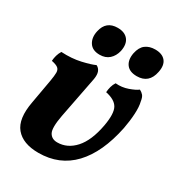

<svg xmlns="http://www.w3.org/2000/svg" viewBox="-163 -759 790 864"><g transform="rotate(30 232.5 -327.0)"><path d="M167 6Q86 6 49 -38.5Q12 -83 30 -178L52 -302Q57 -331 57 -346.5Q57 -362 47.5 -370Q38 -378 13 -383Q14 -398 18 -412Q22 -426 30 -439Q85 -436 130.5 -446.5Q176 -457 197 -467Q211 -460 216.5 -445.5Q222 -431 218 -407L176 -191Q163 -122 175.5 -99.5Q188 -77 217 -77Q269 -77 308 -120Q347 -163 363 -250Q375 -317 359.5 -345Q344 -373 295 -383Q296 -398 300 -412.5Q304 -427 312 -439Q345 -436 376 -447Q407 -458 421 -469Q433 -463 440.5 -454Q448 -445 451 -424Q457 -401 455 -363Q453 -325 445 -283Q416 -142 346 -68Q276 6 167 6ZM378 -514Q340 -514 323.5 -536.5Q307 -559 314 -596Q321 -630 341 -645Q361 -660 391 -660Q428 -660 445 -639Q462 -618 454 -580Q441 -514 378 -514ZM185 -514Q147 -514 131 -539Q115 -564 123 -600Q136 -660 196 -660Q233 -660 250.5 -638Q268 -616 260 -577Q253 -548 234 -531Q215 -514 185 -514Z"/></g></svg>

Font: Vollkorn
Style: Bold Italic
Weight: 700
Italic angle: -11°
Designer: Friedrich Althausen
Foundry: Friedrich Althausen
Version: Version 5.000; ttfautohint (v1.8.3)